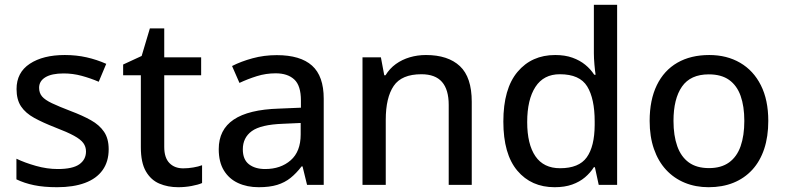

<svg xmlns="http://www.w3.org/2000/svg" viewBox="-20 -780 3313 810"><path d="M438.5 -150.4Q438.5 -98.1 412.8 -62.3Q387.2 -26.4 338.4 -8.3Q289.6 9.8 221.2 9.8Q164.6 9.8 123.5 1.2Q82.5 -7.3 49.3 -23.4V-110.4Q85 -93.3 131.8 -80.1Q178.7 -66.9 223.6 -66.9Q286.6 -66.9 314.7 -86.9Q342.8 -106.9 342.8 -141.1Q342.8 -161.1 331.5 -176.5Q320.3 -191.9 292.2 -207.3Q264.2 -222.7 211.9 -242.7Q160.6 -262.7 124.3 -282.7Q87.9 -302.7 68.8 -331.1Q49.8 -359.4 49.8 -404.3Q49.8 -474.1 105.7 -511Q161.6 -547.9 253.4 -547.9Q302.2 -547.9 345.5 -538.1Q388.7 -528.3 428.2 -510.7L396.5 -435.1Q361.3 -450.2 324.2 -460.2Q287.1 -470.2 248.5 -470.2Q198.2 -470.2 171.6 -454.1Q145 -438 145 -409.7Q145 -387.7 157.5 -373Q169.9 -358.4 199.2 -344.5Q228.5 -330.6 278.3 -311.5Q327.6 -293 363.5 -272.9Q399.4 -252.9 418.9 -224.1Q438.5 -195.3 438.5 -150.4Z M752.9 -69.8Q773.9 -69.8 795.4 -73.5Q816.9 -77.1 832.5 -83V-7.8Q815.9 -0.5 788.3 4.6Q760.7 9.8 731.9 9.8Q688 9.8 652.3 -5.4Q616.7 -20.5 595.5 -57.1Q574.2 -93.8 574.2 -158.7V-462.4H499.5V-507.8L577.6 -543.9L612.3 -660.2H672.9V-538.1H828.6V-462.4H672.9V-160.2Q672.9 -114.7 694.6 -92.3Q716.3 -69.8 752.9 -69.8Z M1147.5 -547.4Q1247.1 -547.4 1296.4 -503.2Q1345.7 -459 1345.7 -363.8V0H1275.4L1256.3 -78.1H1252.4Q1230 -48.8 1205.6 -29.3Q1181.2 -9.8 1149.2 0Q1117.2 9.8 1071.3 9.8Q1022.5 9.8 984.4 -7.8Q946.3 -25.4 924.6 -60.8Q902.8 -96.2 902.8 -150.9Q902.8 -232.9 965.8 -275.4Q1028.8 -317.9 1156.7 -321.8L1249.5 -325.7V-356Q1249.5 -418.9 1221.4 -444.8Q1193.4 -470.7 1143.1 -470.7Q1101.6 -470.7 1063.5 -458.7Q1025.4 -446.8 990.2 -430.2L959 -501.5Q997.1 -521 1045.7 -534.2Q1094.2 -547.4 1147.5 -547.4ZM1248.5 -261.2 1173.3 -257.8Q1080.1 -254.4 1042.2 -226.8Q1004.4 -199.2 1004.4 -149.9Q1004.4 -106.9 1030.3 -86.9Q1056.2 -66.9 1098.6 -66.9Q1164.1 -66.9 1206.3 -103.8Q1248.5 -140.6 1248.5 -212.9Z M1776.9 -547.9Q1870.1 -547.9 1920.2 -501Q1970.2 -454.1 1970.2 -350.6V0H1873V-337.4Q1873 -401.9 1844.7 -434.3Q1816.4 -466.8 1757.8 -466.8Q1674.3 -466.8 1640.9 -417.5Q1607.4 -368.2 1607.4 -274.4V0H1509.3V-538.1H1586.9L1601.1 -462.4H1606.4Q1623.5 -490.7 1649.9 -509.8Q1676.3 -528.8 1708.7 -538.3Q1741.2 -547.9 1776.9 -547.9Z M2319.8 9.8Q2221.2 9.8 2162.4 -60.1Q2103.5 -129.9 2103.5 -267.1Q2103.5 -405.8 2163.3 -476.8Q2223.1 -547.9 2322.3 -547.9Q2363.8 -547.9 2395 -536.6Q2426.3 -525.4 2449 -506.8Q2471.7 -488.3 2486.8 -464.8H2492.7Q2490.2 -480 2487.8 -507.3Q2485.4 -534.7 2485.4 -555.2V-759.8H2583.5V0H2505.9L2489.7 -74.7H2485.4Q2470.7 -51.3 2448 -32Q2425.3 -12.7 2393.8 -1.5Q2362.3 9.8 2319.8 9.8ZM2342.8 -70.3Q2422.4 -70.3 2455.3 -116.2Q2488.3 -162.1 2488.8 -252.4V-267.6Q2488.8 -363.8 2457.3 -415.3Q2425.8 -466.8 2341.8 -466.8Q2273.4 -466.8 2238.8 -413.3Q2204.1 -359.9 2204.1 -265.1Q2204.1 -171.4 2238.8 -120.8Q2273.4 -70.3 2342.8 -70.3Z M3221.2 -270Q3221.2 -203.6 3203.9 -151.6Q3186.5 -99.6 3153.6 -63.7Q3120.6 -27.8 3074.2 -9Q3027.8 9.8 2969.2 9.8Q2914.6 9.8 2868.9 -9Q2823.2 -27.8 2790 -63.7Q2756.8 -99.6 2738.8 -151.6Q2720.7 -203.6 2720.7 -270Q2720.7 -358.4 2751 -420.7Q2781.2 -482.9 2837.6 -515.4Q2894 -547.9 2972.2 -547.9Q3046.4 -547.9 3102.5 -515.1Q3158.7 -482.4 3189.9 -420.4Q3221.2 -358.4 3221.2 -270ZM2821.3 -270Q2821.3 -208 2837.2 -163.3Q2853 -118.7 2886 -94.7Q2918.9 -70.8 2971.2 -70.8Q3022.5 -70.8 3055.7 -94.7Q3088.9 -118.7 3104.5 -163.3Q3120.1 -208 3120.1 -270Q3120.1 -331.5 3104.5 -375.5Q3088.9 -419.4 3055.9 -442.9Q3022.9 -466.3 2970.2 -466.3Q2893.1 -466.3 2857.2 -414.8Q2821.3 -363.3 2821.3 -270Z"/></svg>

Font: Open Sans Medium
Style: Regular
Weight: 500
Designer: Monotype Design Team
Foundry: Monotype Imaging Inc.
Version: Version 3.000